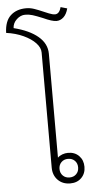

<svg xmlns="http://www.w3.org/2000/svg" viewBox="-98 -980 506 1027"><g transform="rotate(-5 155.5 -467.0)"><path d="M320 -72Q320 -36 297 -13Q274 10 237 10Q196 10 170.5 -16Q145 -42 145 -83V-701Q145 -727 121.5 -752Q98 -777 57 -796Q16 -815 -35 -822Q-33 -885 -1 -914.5Q31 -944 83 -944Q104 -944 125 -937Q146 -930 178 -916Q182 -914 202 -906Q222 -898 234 -898Q258 -898 267 -934L302 -924Q294 -893 277 -877.5Q260 -862 239 -862Q216 -862 168 -884Q134 -898 114.5 -904Q95 -910 75 -910Q50 -910 29 -890.5Q8 -871 7 -844Q91 -823 137 -784Q183 -745 183 -691V-133Q193 -143 208 -148.5Q223 -154 239 -154Q275 -154 297.5 -131Q320 -108 320 -72ZM286 -72Q286 -94 272 -108Q258 -122 236 -122Q214 -122 200 -108Q186 -94 186 -72Q186 -50 200 -36Q214 -22 236 -22Q258 -22 272 -36Q286 -50 286 -72Z"/></g></svg>

Font: Sarabun Thin
Style: Regular
Weight: 250
Designer: Suppakit Chalermlarp | Katatrad Co.,Ltd.
Foundry: Cadson Demak Co.,Ltd.
Version: Version 1.000; ttfautohint (v1.6)